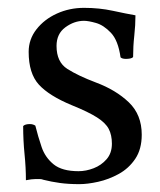

<svg xmlns="http://www.w3.org/2000/svg" viewBox="-20 -469 408 489"><path d="M39 -148Q44 -153 56 -153Q64 -153 70 -149Q77 -121 86 -94.5Q95 -68 116.5 -50.5Q138 -33 180 -33Q199 -33 218.5 -40.5Q238 -48 251.5 -63.5Q265 -79 265 -103Q265 -125 257 -140.5Q249 -156 227 -170Q205 -184 163 -201Q105 -225 79 -253.5Q53 -282 53 -337Q53 -369 73 -394.5Q93 -420 125 -434.5Q157 -449 194 -449Q233 -449 267.5 -441.5Q302 -434 325 -430Q325 -405 322 -378Q319 -351 319 -324Q317 -321 311.5 -320Q306 -319 301 -319Q291 -319 287 -323Q281 -366 262.5 -385.5Q244 -405 224.5 -410.5Q205 -416 194 -416Q169 -416 146.5 -399.5Q124 -383 124 -352Q124 -311 151.5 -293.5Q179 -276 224 -259Q275 -240 308 -208.5Q341 -177 341 -126Q341 -89 324.5 -64.5Q308 -40 282.5 -26Q257 -12 230 -6Q203 0 182 0Q154 0 132.5 -3Q111 -6 91 -11Q86 -13 81 -13Q76 -13 71 -13Q61 -13 46 -10Q46 -42 42.5 -76.5Q39 -111 39 -148Z"/></svg>

Font: Pochaevsk
Style: Regular
Weight: 400
Version: Version 1.210; ttfautohint (v1.8.4.7-5d5b)